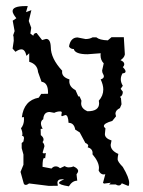

<svg xmlns="http://www.w3.org/2000/svg" viewBox="-20 -624 484 648"><path d="M212.4 4.9Q179.2 -0.5 179.2 -6.8Q179.2 -11.7 196.8 -18.6L189 -19Q173.8 -19 173.8 -6.8L175.3 2.9L145 3.4L78.1 -4.9Q71.8 0 66.9 0Q62 0 60.1 -4.9L49.3 -43.9L59.1 -67.9V-102.5L53.2 -124V-141.1L59.1 -146.5L61 -157.7Q61 -165 53.7 -166.5L55.7 -169.9Q55.7 -180.7 50.8 -190.9Q61 -203.1 61 -221.2L60.5 -229L53.7 -228Q60.5 -285.2 110.8 -294.4L119.1 -307.1L142.1 -307.6V-312Q142.1 -345.2 120.1 -348.1L108.4 -380.9Q106.4 -407.2 78.6 -415.5V-444.3L69.3 -435.5Q64.5 -457.5 52.2 -457.5Q43.9 -457.5 32.2 -449.2L22.5 -460L26.4 -486.3Q26.4 -501 24.4 -504.9L29.3 -519L22.9 -554.2L35.2 -562.5Q22.5 -578.1 22.5 -586.4Q22.5 -603.5 65.9 -603.5H73.7L67.9 -583L85.9 -589.8L77.1 -553.2L85.4 -530.3L82.5 -510.7L92.3 -503.4Q94.2 -512.7 103.5 -512.7L122.1 -488.8L135.7 -492.7Q150.4 -492.7 151.4 -465.3Q151.4 -426.8 189.9 -385.3L189.5 -380.9Q189.5 -363.8 214.4 -356L213.9 -349.6Q213.9 -330.6 234.9 -319.8Q244.1 -297.9 245.1 -298.3L248.5 -298.8L254.9 -284.2L253.9 -275.4Q253.9 -257.3 275.4 -248.5Q314.5 -248.5 314.5 -275.4L313.5 -284.2Q328.6 -300.8 328.6 -322.3Q328.6 -337.4 319.8 -356Q330.6 -359.4 330.6 -366.2Q330.6 -370.1 327.6 -374.8Q324.7 -379.4 324.7 -386.2L330.1 -410.2Q319.3 -420.9 319.3 -438L319.8 -444.3L275.4 -440.9Q233.4 -440.9 229 -458.5Q217.3 -458.5 212.9 -467.3Q218.3 -497.6 241.7 -497.6L269 -492.2Q282.2 -492.2 292.5 -498H305.2Q315.9 -488.8 343.8 -487.8L356.4 -498.5H397.9L401.4 -440.4Q399.4 -429.2 386.7 -420.9Q399.4 -415.5 399.4 -407.7Q399.4 -402.3 394.5 -397.5Q403.8 -388.2 403.8 -382.8Q403.8 -377 393.6 -376.5Q387.7 -366.7 387.7 -356.4Q387.7 -345.7 394.5 -334.5L387.2 -324.2L394.5 -314.5Q394.5 -300.8 384.8 -296.9L388.2 -293.5L390.1 -272L384.8 -259.3Q369.6 -252 369.6 -240.2L371.6 -231.4L358.9 -215.8Q330.6 -208 330.6 -198.7Q330.6 -194.8 335.9 -190.9L334 -171.4Q334 -157.2 356.4 -149.9L353.5 -135.3Q353.5 -115.7 379.4 -104.5Q377 -93.8 377 -86.4Q377 -78.6 394.5 -60.5Q416 -24.4 416 -6.3Q416 0 413.6 3.9L391.1 -5.4Q387.2 2 380.9 2Q375.5 2 370.6 -1.5H348.1L354 -7.3L331.1 -4.4L327.6 -6.8L335.4 -36.1L330.1 -35.2Q319.3 -35.2 313 -48.3L314 -57.1Q314 -77.6 292 -103.5L292.5 -107.4Q292.5 -122.1 275.9 -127L277.8 -131.8Q277.8 -137.7 268.1 -141.6L249 -177.2L233.9 -186.5Q230 -209.5 211.4 -209.5Q210 -235.8 200.7 -235.8L189.5 -231.9Q187 -231.9 187 -235.4L188.5 -244.1Q188.5 -248 183.1 -248Q172.4 -248 163.1 -243.2L147.5 -246.1Q127.4 -246.1 126 -221.7Q118.2 -216.8 118.2 -207.5Q118.2 -199.7 124 -189.5L117.2 -189L117.7 -168Q127 -160.6 127 -153.3Q127 -147.9 123.5 -144.5Q129.9 -138.2 129.9 -129.9L124 -109.9Q124 -106.4 128.9 -106.4L134.8 -107.4L132.3 -89.4L129.4 -90.8Q123.5 -90.8 123.5 -61L153.8 -55.2Q160.2 -62.5 168 -62.5Q176.3 -62.5 182.6 -56.2L198.2 -63.5Q204.6 -59.1 212.4 -59.1Q221.2 -59.1 227.5 -62.5Q243.7 -55.7 243.7 -46.9Q243.7 -42.5 238.3 -35.6L240.7 -14.2Q224.1 -14.2 212.4 4.9Z"/></svg>

Font: Truetypewriter PolyglOTT
Style: Regular
Weight: 400
Designer: Sergey Beatoff a.k.a. Sam_T
Version: Version 3.76